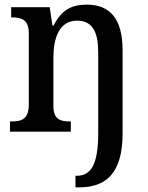

<svg xmlns="http://www.w3.org/2000/svg" viewBox="-20 -567 638 827"><path d="M305 240H320C430 240 508 187 508 8V-351C508 -488 452 -547 354 -547C289 -547 245 -525 211 -457H206L194 -536H28V-492H31C72 -492 104 -483 104 -424V-116C104 -53 72 -44 30 -44H23V0H285V-44H282C240 -44 210 -52 210 -111V-318C210 -403 235 -478 312 -478C379 -478 403 -428 403 -342V7C403 147 369 190 311 190H305Z"/></svg>

Font: Noto Serif Myanmar SemiCondensed Medium
Style: Regular
Weight: 500
Width: 4
Designer: Ben Mitchell and the Monotype Design Team
Foundry: Monotype Imaging Inc.
Version: Version 2.106